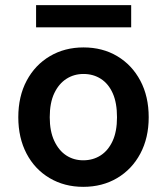

<svg xmlns="http://www.w3.org/2000/svg" viewBox="-20 -713 648 745"><path d="M303 12Q230 12 172.5 -22Q115 -56 83 -117Q51 -178 51 -258Q51 -339 83.5 -400Q116 -461 173.5 -495Q231 -529 304 -529Q378 -529 435 -495Q492 -461 524.5 -400Q557 -339 557 -258Q557 -178 524.5 -117Q492 -56 434.5 -22Q377 12 303 12ZM303 -91Q341 -91 370.5 -110Q400 -129 417 -166Q434 -203 434 -258Q434 -314 417.5 -351Q401 -388 371.5 -407Q342 -426 304 -426Q267 -426 237.5 -407Q208 -388 190.5 -351Q173 -314 173 -258Q173 -204 190.5 -166.5Q208 -129 237 -110Q266 -91 303 -91ZM120 -607V-693H489V-607Z"/></svg>

Font: DM Sans 11pt SemiBold
Style: Regular
Weight: 600
Version: Version 4.004;gftools[0.9.30]